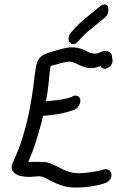

<svg xmlns="http://www.w3.org/2000/svg" viewBox="-20 -848 533 875"><path d="M210 -546V-547C210 -547 211 -548 212 -548C244 -555 272 -567 300 -567C334 -562 355 -534 406 -538C420 -540 429 -544 439 -547C440 -543 442 -539 446 -537H447C463 -529 495 -544 493 -576L492 -577L491 -586C490 -623 451 -619 430 -607C414 -600 392 -605 380 -612C364 -622 342 -630 318 -632C296 -634 276 -629 254 -623C227 -615 205 -611 180 -599H179C158 -588 149 -567 144 -545V-544C142 -529 139 -514 137 -498C126 -386 97 -232 47 -127L39 -107C18 -67 57 -49 74 -46L92 -43C111 -41 131 -42 148 -44C167 -47 183 -40 198 -31C224 -17 254 -2 289 4C334 11 397 4 445 -9H446L457 -13C501 -25 497 -85 453 -76L441 -72H440C406 -64 346 -54 311 -61C268 -69 238 -96 195 -108C180 -112 117 -110 108 -110L109 -111C121 -138 133 -168 144 -203C154 -239 168 -279 176 -320L207 -323C249 -328 276 -333 307 -344L319 -348C326 -350 335 -358 339 -366C356 -395 341 -416 319 -412H318L305 -406C280 -396 256 -394 216 -389L189 -386C202 -444 202 -494 210 -546ZM337 -660 350 -675C366 -694 394 -715 418 -735C433 -747 444 -757 450 -761L459 -769C466 -775 471 -783 473 -793C476 -808 474 -828 457 -828C451 -828 445 -826 438 -821L427 -812C396 -786 348 -751 317 -715L304 -700C274 -667 307 -625 337 -660Z"/></svg>

Font: Stray Cat
Style: ExBdCnObl
Weight: 800
Version: Version 1.0